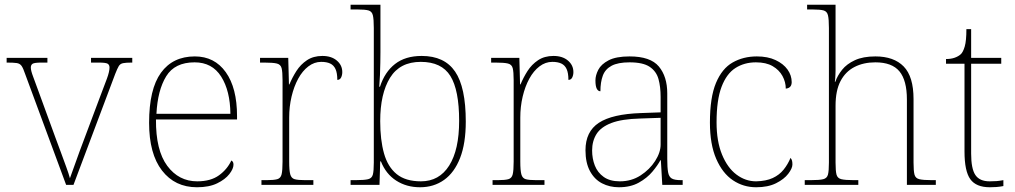

<svg xmlns="http://www.w3.org/2000/svg" viewBox="-20 -780 4280 810"><path d="M86 -468Q78 -492 71 -502Q64 -512 50.5 -514Q37 -516 8 -516V-536H180V-516H156Q125 -516 117.5 -511Q110 -506 110 -495Q110 -482 120 -456Q130 -430 138 -407L214 -199Q225 -170 237 -137Q249 -104 259.5 -75.5Q270 -47 275 -28Q282 -46 297.5 -90.5Q313 -135 340 -206L400 -366Q420 -418 431 -448Q442 -478 442 -495Q442 -506 434.5 -511Q427 -516 396 -516H364V-536H538V-516H536Q511 -516 499 -513.5Q487 -511 481 -501Q475 -491 466 -468L290 0H259Z M811 10Q718 10 663.5 -60.5Q609 -131 609 -262Q609 -404 659 -473Q709 -542 802 -542Q885 -542 932.5 -475.5Q980 -409 980 -290V-276H638Q637 -146 685.5 -80.5Q734 -15 812 -15Q869 -15 904 -40.5Q939 -66 956 -103Q961 -100 963 -96Q965 -92 965 -85Q965 -68 947.5 -45.5Q930 -23 896 -6.5Q862 10 811 10ZM952 -300Q951 -397 913 -457Q875 -517 801 -517Q717 -517 681 -458Q645 -399 640 -300Z M1083 0V-20H1105Q1135 -20 1149.5 -24Q1164 -28 1168 -44.5Q1172 -61 1172 -98V-442Q1172 -477 1168 -492.5Q1164 -508 1148 -512Q1132 -516 1095 -516H1077V-536H1196L1199 -424H1201Q1213 -453 1230.5 -480.5Q1248 -508 1275 -526Q1302 -544 1340 -544Q1378 -544 1401 -524.5Q1424 -505 1424 -476Q1424 -463 1419 -453Q1414 -443 1403 -443Q1403 -472 1395.5 -488.5Q1388 -505 1373 -512Q1358 -519 1335 -519Q1306 -519 1281 -500Q1256 -481 1238 -448Q1220 -415 1210 -372.5Q1200 -330 1200 -284V-98Q1200 -61 1204.5 -44.5Q1209 -28 1223 -24Q1237 -20 1267 -20H1302V0Z M1752 10Q1695 10 1651.5 -18Q1608 -46 1587 -99H1584L1581 0H1459V-20H1480Q1517 -20 1533 -24Q1549 -28 1553 -43.5Q1557 -59 1557 -94V-662Q1557 -699 1553 -715.5Q1549 -732 1534.5 -736Q1520 -740 1490 -740H1459V-760H1585V-560Q1585 -541 1584.5 -515.5Q1584 -490 1583 -463.5Q1582 -437 1580 -414H1583Q1603 -476 1646.5 -510Q1690 -544 1759 -544Q1855 -544 1900 -478Q1945 -412 1945 -267Q1945 -175 1921 -113.5Q1897 -52 1853.5 -21Q1810 10 1752 10ZM1756 -15Q1833 -15 1875 -81.5Q1917 -148 1917 -270Q1917 -400 1880 -459.5Q1843 -519 1755 -519Q1667 -519 1625.5 -452Q1584 -385 1584 -269Q1584 -190 1600 -133Q1616 -76 1653.5 -45.5Q1691 -15 1756 -15Z M2058 0V-20H2080Q2110 -20 2124.5 -24Q2139 -28 2143 -44.5Q2147 -61 2147 -98V-442Q2147 -477 2143 -492.5Q2139 -508 2123 -512Q2107 -516 2070 -516H2052V-536H2171L2174 -424H2176Q2188 -453 2205.5 -480.5Q2223 -508 2250 -526Q2277 -544 2315 -544Q2353 -544 2376 -524.5Q2399 -505 2399 -476Q2399 -463 2394 -453Q2389 -443 2378 -443Q2378 -472 2370.5 -488.5Q2363 -505 2348 -512Q2333 -519 2310 -519Q2281 -519 2256 -500Q2231 -481 2213 -448Q2195 -415 2185 -372.5Q2175 -330 2175 -284V-98Q2175 -61 2179.5 -44.5Q2184 -28 2198 -24Q2212 -20 2242 -20H2277V0Z M2591 10Q2552 10 2520 -6.5Q2488 -23 2469 -58Q2450 -93 2450 -146Q2450 -225 2506.5 -262Q2563 -299 2684 -303L2767 -306V-371Q2767 -414 2758 -446.5Q2749 -479 2721 -498Q2693 -517 2636 -517Q2587 -517 2560 -502.5Q2533 -488 2523 -460.5Q2513 -433 2513 -395Q2503 -395 2497.5 -406Q2492 -417 2492 -441Q2492 -462 2504 -485.5Q2516 -509 2547.5 -525.5Q2579 -542 2636 -542Q2724 -542 2759.5 -499.5Q2795 -457 2795 -386V-110Q2795 -73 2798.5 -53.5Q2802 -34 2814 -27Q2826 -20 2853 -20H2860V0H2774L2768 -104H2766Q2755 -83 2732.5 -56Q2710 -29 2675 -9.5Q2640 10 2591 10ZM2595 -15Q2644 -15 2682.5 -40Q2721 -65 2744 -101Q2767 -137 2767 -170V-283L2681 -280Q2603 -278 2559 -261Q2515 -244 2496.5 -214.5Q2478 -185 2478 -145Q2478 -111 2489.5 -81.5Q2501 -52 2527 -33.5Q2553 -15 2595 -15Z M3170 10Q3116 10 3072 -19.5Q3028 -49 3001.5 -110Q2975 -171 2975 -263Q2975 -369 3000.5 -430Q3026 -491 3071 -516.5Q3116 -542 3173 -542Q3219 -542 3252 -526.5Q3285 -511 3302.5 -486.5Q3320 -462 3320 -433Q3320 -425 3317 -419Q3314 -413 3308.5 -410Q3303 -407 3295 -406Q3295 -434 3281 -459.5Q3267 -485 3239.5 -501Q3212 -517 3169 -517Q3120 -517 3082.5 -493Q3045 -469 3024 -413.5Q3003 -358 3003 -264Q3003 -184 3026 -128Q3049 -72 3087 -43.5Q3125 -15 3170 -15Q3212 -16 3240 -29Q3268 -42 3286 -64.5Q3304 -87 3315 -114Q3320 -108 3321.5 -101.5Q3323 -95 3323 -86Q3323 -70 3305.5 -47Q3288 -24 3254 -7Q3220 10 3170 10Z M3375 0V-20H3400Q3437 -20 3453 -24Q3469 -28 3473 -43.5Q3477 -59 3477 -94V-662Q3477 -699 3473 -715.5Q3469 -732 3454.5 -736Q3440 -740 3410 -740H3385V-760H3505V-482Q3505 -474 3504.5 -465Q3504 -456 3503.5 -448.5Q3503 -441 3502 -435H3504Q3513 -461 3532.5 -485.5Q3552 -510 3586.5 -526Q3621 -542 3673 -542Q3751 -542 3792.5 -499.5Q3834 -457 3834 -362V-94Q3834 -59 3838 -43.5Q3842 -28 3858.5 -24Q3875 -20 3911 -20H3928V0H3806V-360Q3806 -441 3774.5 -479Q3743 -517 3673 -517Q3623 -517 3585 -497.5Q3547 -478 3526 -438Q3505 -398 3505 -334V-94Q3505 -59 3509 -43.5Q3513 -28 3529.5 -24Q3546 -20 3582 -20H3601V0Z M4156 10Q4098 10 4073.5 -24Q4049 -58 4049 -141V-511H3971V-531Q3992 -531 4007.5 -536.5Q4023 -542 4033 -551Q4043 -560 4050 -584Q4057 -608 4057 -657H4077V-536H4204V-511H4077V-132Q4077 -68 4095 -41.5Q4113 -15 4155 -15Q4172 -15 4184.5 -16Q4197 -17 4213 -20V5Q4197 8 4183.5 9Q4170 10 4156 10Z"/></svg>

Font: Noto Serif Hebrew Thin
Style: Regular
Weight: 250
Version: Version 2.003